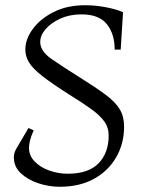

<svg xmlns="http://www.w3.org/2000/svg" viewBox="-20 -700 553 735"><path d="M209 15Q167 15 126.5 1.5Q86 -12 59.5 -37Q33 -62 33 -98Q33 -114 42 -130L89 -210L109 -201Q91 -162 91 -134Q91 -104 113 -81.5Q135 -59 169 -47Q203 -35 239 -35Q319 -35 357.5 -75Q396 -115 396 -181Q396 -212 379 -235.5Q362 -259 328.5 -283Q295 -307 245 -338Q179 -380 142.5 -408.5Q106 -437 91.5 -460.5Q77 -484 77 -510Q77 -550 105.5 -589Q134 -628 185.5 -654Q237 -680 306 -680Q346 -680 387 -672Q428 -664 451 -653L442 -510H419Q419 -570 389 -607.5Q359 -645 292 -645Q247 -645 211.5 -629Q176 -613 155 -589Q134 -565 134 -539Q134 -504 177.5 -474Q221 -444 288 -402Q349 -364 385.5 -336.5Q422 -309 438.5 -281.5Q455 -254 455 -215Q455 -150 424.5 -97.5Q394 -45 339 -15Q284 15 209 15Z"/></svg>

Font: Bona Nova
Style: Italic
Weight: 400
Italic angle: -4°
Designer: Mateusz Machalski
Foundry: Capitalics
Version: Version 4.001; ttfautohint (v1.8.3)